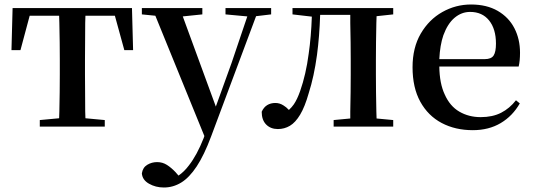

<svg xmlns="http://www.w3.org/2000/svg" viewBox="-20 -563 2374 854"><path d="M31 -340 36 -527H567L572 -340H533L491 -493H360Q360 -479 359 -461Q359 -419 358.5 -374.5Q358 -330 358 -296V-232Q358 -198 358.5 -153Q359 -108 359 -67Q359 -51 360 -37L446 -29V0H157V-29L243 -37Q244 -51 244 -67Q245 -108 245.5 -153Q246 -198 246 -232V-296Q246 -330 245.5 -374.5Q245 -419 244 -461Q244 -479 243 -493H112L71 -340Z M709 271Q672 271 642.5 254Q613 237 611 208Q615 182 635 170Q655 158 679 158Q703 158 722.5 170.5Q742 183 760 202L774 218Q799 201 820 173Q856 127 886 51L889 42L671 -493L611 -499V-527H880V-499L793 -490L940 -89L1010 -283L1080 -490L983 -499V-527H1186V-499L1119 -491L919 44Q888 127 855 177Q822 227 786 249Q750 271 709 271Z M1216 11Q1184 11 1164 -9Q1144 -29 1144 -66Q1153 -86 1168.5 -95.5Q1184 -105 1205 -105Q1224 -105 1241 -94Q1253 -87 1265 -74Q1278 -86 1287 -99Q1302 -121 1315 -158Q1341 -232 1353 -324Q1364 -400 1367 -489L1281 -499V-527H1729V-499L1655 -491Q1654 -478 1654 -461Q1653 -419 1652.5 -374.5Q1652 -330 1652 -296V-232Q1652 -198 1652.5 -153Q1653 -108 1654 -67Q1654 -50 1655 -36L1729 -29V0H1464V-29L1538 -36Q1538 -50 1538 -67Q1539 -108 1539.5 -153Q1540 -198 1540 -232V-296Q1540 -330 1539.5 -374.5Q1539 -419 1538 -461Q1538 -481 1538 -497H1404Q1401 -402 1390 -319Q1377 -223 1353 -148Q1336 -88 1315 -53Q1294 -18 1269.5 -3.5Q1245 11 1216 11Z M2083 16Q2005 16 1944.5 -16Q1884 -48 1849.5 -110.5Q1815 -173 1815 -264Q1815 -351 1851.5 -413.5Q1888 -476 1947.5 -509.5Q2007 -543 2075 -543Q2145 -543 2194 -514.5Q2243 -486 2268 -437.5Q2293 -389 2293 -328Q2293 -292 2287 -267H1934Q1935 -192 1958 -143Q1981 -91 2023 -66.5Q2065 -42 2118 -42Q2171 -42 2209 -61.5Q2247 -81 2275 -117L2292 -103Q2260 -47 2207 -15.5Q2154 16 2083 16ZM1934 -300H2136Q2165 -300 2175.5 -316Q2186 -332 2186 -369Q2186 -434 2155.5 -472Q2125 -510 2071 -510Q2033 -510 2002 -484Q1971 -458 1952 -406Q1937 -362 1934 -300Z"/></svg>

Font: Early Summer Mincho SemiBold
Style: Regular
Weight: 600
Designer: GuiWonder
Version: Version 1.002